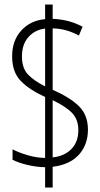

<svg xmlns="http://www.w3.org/2000/svg" viewBox="-20 -780 447 858"><path d="M181.6 58.1V-32.7Q140.1 -33.7 101.3 -43.2Q62.5 -52.7 36.1 -65.9V-112.8Q63.5 -98.1 103.8 -86.4Q144 -74.7 181.6 -74.2V-346.7Q109.9 -379.4 72 -419.2Q34.2 -459 34.2 -527.8Q34.2 -599.6 75.7 -644.3Q117.2 -689 181.6 -694.3V-759.8H215.3V-695.8Q289.1 -692.9 349.1 -660.6L332.5 -621.1Q306.2 -635.7 277.3 -644Q248.5 -652.3 215.3 -653.3V-378.9Q295.4 -343.3 334.2 -304Q373 -264.6 373 -200.7Q373 -133.3 332.5 -88.6Q292 -43.9 215.3 -34.7V58.1ZM181.6 -394V-652.3Q136.2 -647 107.2 -614.5Q78.1 -582 78.1 -527.8Q78.1 -476.1 104.5 -447.8Q130.9 -419.4 181.6 -394ZM215.3 -76.7Q267.6 -82 298.8 -113.8Q330.1 -145.5 330.1 -198.2Q330.1 -245.6 302.5 -274.7Q274.9 -303.7 215.3 -332.5Z"/></svg>

Font: Open Sans Condensed Light
Style: Regular
Weight: 300
Width: 3
Designer: Monotype Design Team
Foundry: Monotype Imaging Inc.
Version: Version 3.003; ttfautohint (v1.8.4)